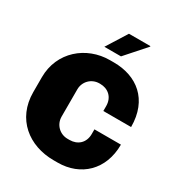

<svg xmlns="http://www.w3.org/2000/svg" viewBox="-208 -1032 1099 1180"><g transform="rotate(30 341.5 -442.5)"><path d="M512 -895H361L270 -750H388L514 -892ZM369 -696H341C175 -696 31 -576 31 -396V-290C31 -100 173 10 349 10H377C539 10 659 -100 659 -280H471V-247C471 -183 427 -147 371 -147H357C301 -147 257 -191 257 -247V-440C257 -496 301 -540 357 -540H362C418 -540 462 -503 462 -440V-405H659C659 -600 532 -696 369 -696Z"/></g></svg>

Font: Chivo Light
Style: Bold
Weight: 900
Designer: Hector Gatti
Foundry: Omnibus-Type
Version: Version 1.003;PS 001.003;hotconv 1.0.70;makeotf.lib2.5.58329